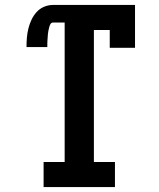

<svg xmlns="http://www.w3.org/2000/svg" viewBox="-20 -755 640 775"><path d="M156 0V-101H241V-664H194Q187 -664 183.5 -657.5Q180 -651 178.5 -644.5Q177 -638 175.5 -631.5Q174 -625 173.5 -618.5Q173 -612 172.5 -605Q172 -598 171.5 -591.5Q171 -585 171 -578.5Q171 -572 171 -565H87Q87 -584 88.5 -602.5Q90 -621 94.5 -639.5Q99 -658 107 -675Q115 -692 127.5 -706Q140 -720 157.5 -727.5Q175 -735 194 -735H525V-562H423V-634H359V-101H444V0Z"/></svg>

Font: Iosevka Slab Extended
Style: Bold
Weight: 700
Width: 7
Monospace: yes
Designer: Belleve Invis
Foundry: Belleve Invis
Version: Version 11.1.0; ttfautohint (v1.8.3)